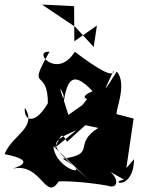

<svg xmlns="http://www.w3.org/2000/svg" viewBox="-68 -801 634 842"><path d="M486 -64 518 -281 445 -300C432 -303 494 -432 444 -487C371 -371 394 -413 431 -493C433 -454 358 -500 260 -574C182 -449 71 -580 149 -574C45 -390 143 -514 142 -345H210C224 -439 244 -502 338 -401C244 -363 373 -343 352 -415L294 -341L232 -297L195 -413C247 -345 157 -350 163 -389C97 -245 34 -264 41 -329C97 -239 -14 -211 -48 -125C125 -92 -32 -58 -9 -62C114 -87 132 85 189 -5C200 -8 299 -5 403 13C459 35 460 -40 370 -74L476 -13C403 -3 517 40 520 -103ZM173 -153C201 -211 202 -224 226 -179L306 -252L363 -240C248 -168 360 -126 207 -105C358 -17 176 -48 166 -160L322 -12C154 -164 129 -171 267 -230ZM343 -595 262 -683 116 -781 257 -774 258 -620 357 -689Z"/></svg>

Font: Asimov Silicon
Style: Regular
Weight: 400
Designer: Google
Version: Version 2.000980; 2014